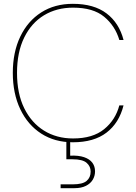

<svg xmlns="http://www.w3.org/2000/svg" viewBox="-20 -732 713 1004"><path d="M361 12Q266 12 195.5 -33.5Q125 -79 86 -161Q47 -243 47 -351Q47 -459 86 -540.5Q125 -622 195.5 -667Q266 -712 361 -712Q471 -712 537 -662Q603 -612 626 -523H604Q582 -597 524.5 -644.5Q467 -692 362 -692Q276 -692 210 -652Q144 -612 106.5 -535.5Q69 -459 69 -351Q69 -243 106.5 -166.5Q144 -90 210 -49Q276 -8 362 -8Q465 -8 524.5 -56.5Q584 -105 604 -181H626Q603 -89 537 -38.5Q471 12 361 12ZM297 252V232H360Q412 232 433 214Q454 196 454 165Q454 138 433 119.5Q412 101 360 101H327V-8H347V82Q391 80 420 90Q449 100 463 119Q477 138 477 164Q477 188 465 208Q453 228 429 240Q405 252 369 252Z"/></svg>

Font: DM Sans 9pt Thin
Style: Regular
Weight: 250
Version: Version 4.004;gftools[0.9.30]